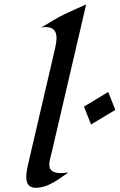

<svg xmlns="http://www.w3.org/2000/svg" viewBox="-20 -845 545 874"><path d="M237.3 -671.4Q237.3 -721.7 189.5 -721.7Q178.7 -721.7 168 -719.7Q194.3 -735.4 220.7 -751.5Q247.1 -767.6 272.9 -779.8Q326.7 -805.2 372.1 -824.7L215.3 -150.9Q211.9 -137.2 208.3 -123Q204.6 -108.9 204.6 -95.5Q204.6 -82 209.5 -74.7Q214.4 -67.4 222.7 -63.5Q247.6 -52.2 292 -60.5Q274.9 -48.8 257.6 -36.4Q240.2 -23.9 221.7 -13.7Q180.2 9.8 142.1 9.8Q99.6 9.8 99.6 -39.6Q99.6 -64.5 109.4 -103.5L231 -626Q237.3 -655.3 237.3 -671.4ZM504.9 -344.7 394.5 -278.3 362.3 -359.9 472.7 -426.3Z"/></svg>

Font: Fondamento
Style: Italic
Weight: 400
Italic angle: -12°
Version: Version 1.000